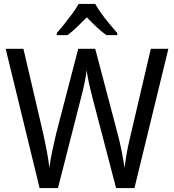

<svg xmlns="http://www.w3.org/2000/svg" viewBox="-20 -964 893 984"><path d="M843 -714 669 0H575L454 -463Q450 -480 445 -499Q440 -518 436 -537Q432 -556 429 -573Q426 -590 424 -604Q423 -594 420.5 -578Q418 -562 414 -543Q410 -524 405.5 -503.5Q401 -483 395 -462L277 0H183L9 -714H100L202 -277Q207 -253 212 -229.5Q217 -206 221 -184Q225 -162 228 -142Q231 -122 233 -104Q236 -125 239.5 -146.5Q243 -168 248 -190.5Q253 -213 258 -235.5Q263 -258 268 -280L381 -714H468L583 -278Q589 -257 594 -234Q599 -211 603.5 -189Q608 -167 611.5 -145.5Q615 -124 618 -104Q622 -132 626.5 -160.5Q631 -189 637.5 -219Q644 -249 651 -278L753 -714ZM468 -944Q480 -922 499.5 -895Q519 -868 541 -841.5Q563 -815 581 -795V-784H525Q501 -801 475.5 -825Q450 -849 425 -875Q399 -849 374 -825Q349 -801 326 -784H271V-795Q290 -816 311 -842.5Q332 -869 351.5 -895.5Q371 -922 383 -944Z"/></svg>

Font: Noto Sans Hebrew SemiCondensed
Style: Regular
Weight: 400
Width: 4
Designer: Monotype Design Team
Foundry: Monotype Imaging Inc.
Version: Version 2.003